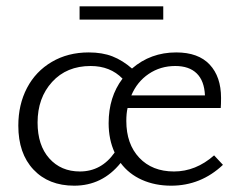

<svg xmlns="http://www.w3.org/2000/svg" viewBox="-20 -584 764 608"><path d="M497 -522H232V-564H497ZM686 -62Q616 4 522 4Q471 4 429.5 -14.5Q388 -33 362 -68Q304 4 215 4Q134 4 86 -47Q38 -98 38 -186Q38 -253 65.5 -305.5Q93 -358 144 -388Q195 -418 261 -418Q304 -418 336 -405.5Q368 -393 398 -367Q457 -418 538 -418Q608 -418 644 -379.5Q680 -341 680 -274Q680 -253 679 -242H384Q380 -225 380 -201Q380 -128 421 -84.5Q462 -41 531 -41Q600 -41 658 -92ZM343 -101Q324 -142 324 -194Q324 -277 368 -335Q329 -375 267 -375Q191 -375 145 -324.5Q99 -274 99 -196Q99 -124 136 -82.5Q173 -41 233 -41Q301 -41 343 -101ZM396 -282H629Q627 -328 603 -351.5Q579 -375 535 -375Q488 -375 451 -350Q414 -325 396 -282Z"/></svg>

Font: Ysabeau Infant Semilight
Style: Regular
Weight: 300
Designer: Christian Thalmann (Catharsis Fonts)
Version: Version 0.003